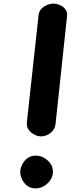

<svg xmlns="http://www.w3.org/2000/svg" viewBox="-20 -1024 446 1061"><path d="M202.5 -270.5Q174 -272.5 149.8 -294Q125.5 -315.5 128.5 -348.5L193.5 -944Q197.5 -971.5 223.8 -987.8Q250 -1004 275 -1004Q294 -1004 312.5 -995.5Q331 -987 342.2 -971.5Q353.5 -956 350.5 -935L287 -339.5Q283 -306 256.5 -287.2Q230 -268.5 202.5 -270.5ZM176.5 17Q138.5 17 115.2 -12Q92 -41 92 -73Q92 -106 115.8 -135Q139.5 -164 177.5 -164Q202.5 -164 224.5 -151.2Q246.5 -138.5 260 -117.8Q273.5 -97 272.5 -73Q272 -49.5 258.2 -29Q244.5 -8.5 223 4.2Q201.5 17 176.5 17Z"/></svg>

Font: Edu NSW ACT Hand Pre
Style: Regular
Weight: 400
Designer: Tina and Corey Anderson, Eben Sorkin, Mirko Velimirovic
Foundry: Sorkin Type Co.
Version: Version 2.000